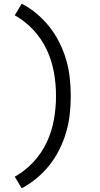

<svg xmlns="http://www.w3.org/2000/svg" viewBox="-20 -861 540 1042"><path d="M98 161Q142 137 180.5 105Q219 73 249.5 34Q280 -5 302.5 -50Q325 -95 339 -143Q353 -191 358.5 -240.5Q364 -290 364 -340Q364 -390 358.5 -439.5Q353 -489 339 -537Q325 -585 302.5 -630Q280 -675 249.5 -714Q219 -753 180.5 -785.5Q142 -818 98 -841L60 -778Q117 -746 161.5 -698Q206 -650 233.5 -591.5Q261 -533 272.5 -469Q284 -405 284 -340Q284 -276 272.5 -211.5Q261 -147 233.5 -88.5Q206 -30 161.5 18Q117 66 60 98Z"/></svg>

Font: Iosevka SS09
Style: Regular
Weight: 400
Monospace: yes
Designer: Belleve Invis
Foundry: Belleve Invis
Version: Version 5.2.1; ttfautohint (v1.8.3)